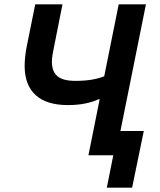

<svg xmlns="http://www.w3.org/2000/svg" viewBox="-20 -718 738 888"><path d="M504 0H389L441 -259H436Q411 -247 375 -239.5Q339 -232 294 -232Q195 -232 144.5 -278.5Q94 -325 94 -413Q94 -434 96.5 -457.5Q99 -481 105 -510L143 -698H269L230 -502Q226 -483 223 -465Q220 -447 220 -433Q220 -387 245.5 -365.5Q271 -344 329 -344Q372 -344 404 -349.5Q436 -355 462 -365L529 -698H655L537 -112H645L591 150H474Z"/></svg>

Font: IBM Plex Sans SmBld
Style: Italic
Weight: 600
Italic angle: -11°
Designer: Mike Abbink, Paul van der Laan, Pieter van Rosmalen
Foundry: Bold Monday
Version: Version 3.005